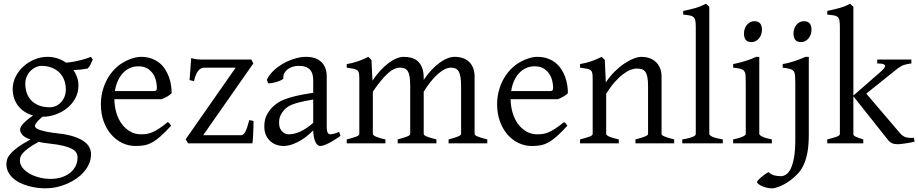

<svg xmlns="http://www.w3.org/2000/svg" viewBox="-20 -777 4978 1041"><path d="M336.9 -293Q336.9 -318.8 328.4 -342Q319.8 -365.2 303 -382.6Q286.1 -399.9 261 -409.9Q235.8 -419.9 203.1 -419.9Q190.9 -419.9 176 -413.6Q161.1 -407.2 147.9 -395Q134.8 -382.8 126 -364.3Q117.2 -345.7 117.2 -321.8Q117.2 -295.9 125.2 -272.7Q133.3 -249.5 149.7 -232.4Q166 -215.3 191.2 -205.3Q216.3 -195.3 251 -195.3Q265.1 -195.3 280.5 -201.4Q295.9 -207.5 308.3 -220Q320.8 -232.4 328.9 -250.5Q336.9 -268.6 336.9 -293ZM252.9 2Q234.4 0 218.8 -2.4Q203.1 -4.9 189.5 -7.8Q154.3 11.2 134 26.4Q113.8 41.5 103.5 53.5Q93.3 65.4 90.6 75.2Q87.9 85 87.9 92.8Q87.9 113.3 101.6 131.6Q115.2 149.9 138.2 163.3Q161.1 176.8 191.4 184.8Q221.7 192.9 254.9 192.9Q287.6 192.9 314.5 184.1Q341.3 175.3 360.4 159.9Q379.4 144.5 389.9 123.3Q400.4 102.1 400.4 76.7Q400.4 63 394 51.5Q387.7 40 371.1 30.8Q354.5 21.5 325.9 14.2Q297.4 6.8 252.9 2ZM405.3 -313Q405.3 -275.4 388.4 -244.4Q371.6 -213.4 344.2 -191.2Q316.9 -168.9 282.2 -156.5Q247.6 -144 211.9 -144H210Q186.5 -124.5 177.7 -111.6Q168.9 -98.6 168.9 -95.7Q168.9 -89.8 174.1 -84.2Q179.2 -78.6 193.1 -73.5Q207 -68.4 231.4 -63.2Q255.9 -58.1 293.9 -53.7Q347.2 -47.9 381.8 -36.1Q416.5 -24.4 437 -9Q457.5 6.3 465.6 23.9Q473.6 41.5 473.6 58.6Q473.6 85.4 463.4 109.6Q453.1 133.8 435.5 154.3Q418 174.8 394 191.4Q370.1 208 342.8 219.7Q315.4 231.4 286.1 237.8Q256.8 244.1 228 244.1Q205.1 244.1 180.7 241Q156.2 237.8 132.3 231Q108.4 224.1 87.2 213.6Q65.9 203.1 49.8 188.2Q33.7 173.3 24.2 154.5Q14.6 135.7 14.6 111.8Q14.6 99.1 19.3 85.2Q23.9 71.3 38.1 55.2Q52.2 39.1 77.6 20.5Q103 2 145 -20.5Q113.3 -31.7 101.1 -45.9Q88.9 -60.1 88.9 -74.7Q88.9 -78.6 91.3 -85.2Q93.8 -91.8 101.3 -101.3Q108.9 -110.8 122.8 -123Q136.7 -135.3 159.2 -150.9Q134.3 -157.7 114 -170.7Q93.8 -183.6 79.3 -201.9Q64.9 -220.2 56.9 -243.4Q48.8 -266.6 48.8 -293.9Q48.8 -329.6 64.9 -361.6Q81.1 -393.6 107.4 -417.2Q133.8 -440.9 167.5 -454.8Q201.2 -468.8 236.8 -468.8Q266.1 -468.8 291.7 -460.4Q317.4 -452.1 338.4 -437Q363.8 -439.5 384.3 -443.4Q404.8 -447.3 421.1 -451.7Q437.5 -456.1 450.2 -460.4Q462.9 -464.8 473.1 -468.8L482.9 -454.1Q477.1 -440.4 471.7 -429Q466.3 -417.5 455.1 -405.3Q436.5 -401.9 418.7 -399.9Q400.9 -397.9 378.4 -397Q391.1 -378.4 398.2 -357.4Q405.3 -336.4 405.3 -313Z M730 -417.5Q704.6 -417.5 683.3 -407.7Q662.1 -397.9 645.8 -380.1Q629.4 -362.3 618.4 -337.6Q607.4 -313 603 -283.2H812Q823.2 -283.2 826.9 -286.9Q830.6 -290.5 830.6 -300.8Q830.6 -314 826.9 -333.7Q823.2 -353.5 812.3 -372.3Q801.3 -391.1 781.5 -404.3Q761.7 -417.5 730 -417.5ZM910.6 -272Q901.9 -262.2 887.2 -253.9Q872.6 -245.6 856.9 -239.3H600.1Q600.6 -201.2 610.6 -166.7Q620.6 -132.3 639.4 -106.2Q658.2 -80.1 684.8 -64.5Q711.4 -48.8 744.6 -48.8Q759.8 -48.8 774.2 -50.8Q788.6 -52.7 805.2 -59.6Q821.8 -66.4 842 -79.6Q862.3 -92.8 889.6 -115.2Q896 -111.8 900.6 -105.5Q905.3 -99.1 907.7 -95.2Q875 -59.6 850.3 -37.8Q825.7 -16.1 804 -4.4Q782.2 7.3 761 11Q739.7 14.6 714.8 14.6Q677.2 14.6 643.3 -1.5Q609.4 -17.6 583.5 -47.1Q557.6 -76.7 542.2 -118.4Q526.9 -160.2 526.9 -211.9Q526.9 -244.6 534.2 -276.4Q541.5 -308.1 555.4 -336.4Q569.3 -364.7 589.4 -388.7Q609.4 -412.6 634.8 -430.2Q645.5 -437.5 658.9 -444.6Q672.4 -451.7 687 -457Q701.7 -462.4 716.1 -465.6Q730.5 -468.8 743.7 -468.8Q775.4 -468.8 800.3 -460Q825.2 -451.2 843.8 -436.3Q862.3 -421.4 875 -401.6Q887.7 -381.8 895.8 -359.9Q903.8 -337.9 907.2 -315.2Q910.6 -292.5 910.6 -272Z M1354.5 -121.1Q1354.5 -105.5 1354 -87.9Q1353.5 -70.3 1352.8 -53.7Q1352.1 -37.1 1351.1 -22.9Q1350.1 -8.8 1348.6 0H999.5L986.8 -22L1257.8 -410.2H1088.9Q1081.1 -410.2 1073 -407.2Q1064.9 -404.3 1057.4 -396.2Q1049.8 -388.2 1043.2 -373.8Q1036.6 -359.4 1031.7 -336.9L1007.8 -342.8L1016.6 -461.9Q1027.3 -459 1036.1 -457.3Q1044.9 -455.6 1054.4 -454.8Q1064 -454.1 1075.2 -454.1H1342.8L1353.5 -433.1L1081.5 -43.9H1287.6Q1299.8 -43.9 1310.1 -62.7Q1320.3 -81.5 1331.5 -126Z M1545.9 -48.8Q1575.2 -48.8 1608.2 -63.7Q1641.1 -78.6 1678.2 -110.8V-237.3Q1637.2 -230.5 1610.6 -224.1Q1584 -217.8 1566.9 -211.2Q1549.8 -204.6 1539.6 -197.3Q1529.3 -189.9 1521.5 -181.6Q1508.8 -168.5 1501 -151.6Q1493.2 -134.8 1493.2 -111.8Q1493.2 -92.3 1499 -80.1Q1504.9 -67.9 1513.2 -60.8Q1521.5 -53.7 1530.5 -51.3Q1539.6 -48.8 1545.9 -48.8ZM1826.2 -40Q1784.7 -11.2 1757.6 1.7Q1730.5 14.6 1716.8 14.6Q1700.7 14.6 1689.9 -7.8Q1679.2 -30.3 1678.2 -69.8Q1656.2 -47.9 1634.3 -31.7Q1612.3 -15.6 1591.3 -5.4Q1570.3 4.9 1551.5 9.8Q1532.7 14.6 1517.1 14.6Q1499.5 14.6 1481 8.8Q1462.4 2.9 1447.5 -9.8Q1432.6 -22.5 1422.9 -42.5Q1413.1 -62.5 1413.1 -90.8Q1413.1 -127.9 1426 -152.8Q1439 -177.7 1457 -195.8Q1468.8 -207.5 1483.6 -218Q1498.5 -228.5 1523.2 -238.3Q1547.9 -248 1585 -256.8Q1622.1 -265.6 1678.2 -273.9V-342.8Q1678.2 -359.4 1674.3 -373.8Q1670.4 -388.2 1661.1 -398.7Q1651.9 -409.2 1636 -414.8Q1620.1 -420.4 1596.2 -419.9Q1580.6 -419.4 1565.4 -414.6Q1550.3 -409.7 1539.1 -400.9Q1527.8 -392.1 1521.5 -380.1Q1515.1 -368.2 1516.6 -353.5Q1517.1 -349.1 1506.6 -343.5Q1496.1 -337.9 1481.7 -333.5Q1467.3 -329.1 1453.4 -326.7Q1439.5 -324.2 1433.6 -325.7L1426.8 -344.7Q1438 -369.1 1460.9 -391.6Q1483.9 -414.1 1513.4 -431.2Q1543 -448.2 1575.9 -458.5Q1608.9 -468.8 1639.6 -468.8Q1693.4 -468.8 1722.4 -440.7Q1751.5 -412.6 1751.5 -362.3V-86.9Q1751.5 -66.4 1756.8 -57.6Q1762.2 -48.8 1771 -48.8Q1777.8 -48.8 1788.6 -51.3Q1799.3 -53.7 1818.8 -62Z M2412.1 0V-21Q2447.3 -30.3 2463.6 -37.1Q2480 -43.9 2480 -50.8V-309.1Q2480 -338.9 2476.8 -358.6Q2473.6 -378.4 2467 -389.6Q2460.4 -400.9 2450 -405.5Q2439.5 -410.2 2424.8 -410.2Q2408.7 -410.2 2390.6 -401.1Q2372.6 -392.1 2353.5 -375.2Q2334.5 -358.4 2315.2 -334.2Q2295.9 -310.1 2277.3 -279.8V-50.8Q2277.3 -43.9 2292.5 -37.4Q2307.6 -30.8 2346.2 -21V0H2136.2V-21Q2171.4 -30.3 2187.7 -37.1Q2204.1 -43.9 2204.1 -50.8V-309.1Q2204.1 -338.9 2201.2 -358.6Q2198.2 -378.4 2191.7 -389.6Q2185.1 -400.9 2174.6 -405.5Q2164.1 -410.2 2148.9 -410.2Q2115.7 -410.2 2079.3 -376Q2043 -341.8 2001.5 -279.8V-50.8Q2001.5 -43.5 2019.8 -35.6Q2038.1 -27.8 2069.8 -21V0H1859.9V-21Q1892.1 -29.3 1910.2 -35.9Q1928.2 -42.5 1928.2 -50.8V-347.2Q1928.2 -366.7 1926.5 -377.9Q1924.8 -389.2 1917.7 -395.3Q1910.6 -401.4 1897 -404.3Q1883.3 -407.2 1859.9 -410.2V-429.7Q1878.4 -432.6 1894 -436.8Q1909.7 -440.9 1923.8 -445.8Q1938 -450.7 1950.9 -456.5Q1963.9 -462.4 1977.1 -468.8L1994.1 -451.7L1999.5 -339.8Q2021.5 -372.1 2043.9 -396.2Q2066.4 -420.4 2088.4 -436.5Q2110.4 -452.6 2130.9 -460.7Q2151.4 -468.8 2168.9 -468.8Q2192.4 -468.8 2212.2 -463.1Q2231.9 -457.5 2246.3 -444.1Q2260.7 -430.7 2269 -408.7Q2277.3 -386.7 2277.3 -354V-343.8Q2297.9 -374.5 2319.8 -397.7Q2341.8 -420.9 2363.5 -436.8Q2385.3 -452.6 2406 -460.7Q2426.8 -468.8 2444.8 -468.8Q2468.3 -468.8 2488 -462.4Q2507.8 -456.1 2522.2 -442.9Q2536.6 -429.7 2544.9 -409.4Q2553.2 -389.2 2553.2 -361.8V-50.8Q2553.2 -43.9 2568.4 -37.4Q2583.5 -30.8 2622.1 -21V0Z M2878.4 -417.5Q2853 -417.5 2831.8 -407.7Q2810.5 -397.9 2794.2 -380.1Q2777.8 -362.3 2766.8 -337.6Q2755.9 -313 2751.5 -283.2H2960.4Q2971.7 -283.2 2975.3 -286.9Q2979 -290.5 2979 -300.8Q2979 -314 2975.3 -333.7Q2971.7 -353.5 2960.7 -372.3Q2949.7 -391.1 2929.9 -404.3Q2910.2 -417.5 2878.4 -417.5ZM3059.1 -272Q3050.3 -262.2 3035.6 -253.9Q3021 -245.6 3005.4 -239.3H2748.5Q2749 -201.2 2759 -166.7Q2769 -132.3 2787.8 -106.2Q2806.6 -80.1 2833.3 -64.5Q2859.9 -48.8 2893.1 -48.8Q2908.2 -48.8 2922.6 -50.8Q2937 -52.7 2953.6 -59.6Q2970.2 -66.4 2990.5 -79.6Q3010.7 -92.8 3038.1 -115.2Q3044.4 -111.8 3049.1 -105.5Q3053.7 -99.1 3056.2 -95.2Q3023.4 -59.6 2998.8 -37.8Q2974.1 -16.1 2952.4 -4.4Q2930.7 7.3 2909.4 11Q2888.2 14.6 2863.3 14.6Q2825.7 14.6 2791.7 -1.5Q2757.8 -17.6 2731.9 -47.1Q2706.1 -76.7 2690.7 -118.4Q2675.3 -160.2 2675.3 -211.9Q2675.3 -244.6 2682.6 -276.4Q2689.9 -308.1 2703.9 -336.4Q2717.8 -364.7 2737.8 -388.7Q2757.8 -412.6 2783.2 -430.2Q2793.9 -437.5 2807.4 -444.6Q2820.8 -451.7 2835.4 -457Q2850.1 -462.4 2864.5 -465.6Q2878.9 -468.8 2892.1 -468.8Q2923.8 -468.8 2948.7 -460Q2973.6 -451.2 2992.2 -436.3Q3010.7 -421.4 3023.4 -401.6Q3036.1 -381.8 3044.2 -359.9Q3052.2 -337.9 3055.7 -315.2Q3059.1 -292.5 3059.1 -272Z M3425.3 0V-21Q3460.4 -30.3 3477.1 -37.1Q3493.7 -43.9 3493.7 -50.8V-309.1Q3493.7 -338.9 3490.2 -357.4Q3486.8 -376 3479.5 -386.7Q3472.2 -397.5 3460.2 -401.4Q3448.2 -405.3 3431.2 -405.3Q3416 -405.3 3397.5 -397.9Q3378.9 -390.6 3357.7 -374.5Q3336.4 -358.4 3313.2 -332.3Q3290 -306.2 3266.6 -268.1V-50.8Q3266.6 -43.5 3284.9 -35.6Q3303.2 -27.8 3335 -21V0H3125V-21Q3157.2 -29.3 3175.3 -35.9Q3193.4 -42.5 3193.4 -50.8V-347.2Q3193.4 -366.2 3191.9 -377.4Q3190.4 -388.7 3183.8 -395Q3177.2 -401.4 3163.6 -404.3Q3149.9 -407.2 3125 -410.2V-429.7Q3158.2 -435.1 3186.5 -445.1Q3214.8 -455.1 3242.2 -468.8L3259.3 -451.7L3264.6 -330.1Q3286.1 -362.8 3312 -388.4Q3337.9 -414.1 3364.3 -431.9Q3390.6 -449.7 3415.3 -459.2Q3439.9 -468.8 3459 -468.8Q3480 -468.8 3499.5 -462.4Q3519 -456.1 3533.9 -442.9Q3548.8 -429.7 3557.9 -409.4Q3566.9 -389.2 3566.9 -361.8V-50.8Q3566.9 -43.9 3581.8 -37.4Q3596.7 -30.8 3635.3 -21V0Z M3679.2 0V-21Q3700.2 -24.4 3714.4 -28.1Q3728.5 -31.7 3736.8 -35.4Q3745.1 -39.1 3748.8 -43Q3752.4 -46.9 3752.4 -50.8V-632.8Q3752.4 -654.8 3749.5 -667Q3746.6 -679.2 3738.8 -685.3Q3731 -691.4 3717.8 -693.6Q3704.6 -695.8 3684.1 -698.2V-717.8Q3719.2 -724.6 3748.5 -732.9Q3777.8 -741.2 3808.1 -756.8L3825.7 -740.2V-50.8Q3825.7 -43.5 3842.3 -35.6Q3858.9 -27.8 3898.9 -21V0Z M3955.1 0V-21Q3988.3 -27.8 4005.9 -35.9Q4023.4 -43.9 4023.4 -50.8V-327.1Q4023.4 -352.1 4022.5 -367.4Q4021.5 -382.8 4015.1 -391.4Q4008.8 -399.9 3994.9 -403.8Q3981 -407.7 3955.1 -410.2V-429.7Q3970.2 -432.6 3987.1 -436.8Q4003.9 -440.9 4020.5 -446Q4037.1 -451.2 4052.2 -457Q4067.4 -462.9 4080.1 -468.8H4096.7V-50.8Q4096.7 -44.9 4113 -36.4Q4129.4 -27.8 4165 -21V0ZM4111.3 -615.7Q4111.3 -602.1 4106.9 -589.8Q4102.5 -577.6 4095 -568.6Q4087.4 -559.6 4077.1 -554.2Q4066.9 -548.8 4054.7 -548.8Q4032.7 -548.8 4023.2 -561Q4013.7 -573.2 4013.7 -595.7Q4013.7 -609.4 4018.1 -621.6Q4022.5 -633.8 4030.3 -642.8Q4038.1 -651.9 4048.1 -657Q4058.1 -662.1 4069.8 -662.1Q4111.3 -662.1 4111.3 -615.7Z M4365.2 -48.3Q4365.2 7.8 4358.2 47.1Q4351.1 86.4 4338.6 114Q4326.2 141.6 4309.1 160.6Q4292 179.7 4272.5 195.3Q4259.3 205.6 4244.6 214.6Q4230 223.6 4215.3 230.2Q4200.7 236.8 4187.7 240.5Q4174.8 244.1 4165.5 244.1Q4150.4 244.1 4136 240.5Q4121.6 236.8 4110.1 231.4Q4098.6 226.1 4091.6 220.2Q4084.5 214.4 4084.5 210.4Q4084.5 206.1 4091.6 198.5Q4098.6 190.9 4108.4 182.6Q4118.2 174.3 4128.7 167Q4139.2 159.7 4146.5 156.2Q4162.1 169.9 4178.7 174.1Q4195.3 178.2 4213.9 178.2Q4228 178.2 4241.9 169.2Q4255.9 160.2 4267.1 137.7Q4278.3 115.2 4285.2 76.7Q4292 38.1 4292 -21V-327.1Q4292 -352.1 4290.8 -367.2Q4289.6 -382.3 4283.2 -390.9Q4276.9 -399.4 4262.9 -403.3Q4249 -407.2 4223.6 -410.2V-429.7Q4244.1 -433.1 4260 -437.5Q4275.9 -441.9 4290.3 -446.5Q4304.7 -451.2 4318.1 -456.8Q4331.5 -462.4 4347.2 -468.8H4365.2ZM4379.9 -615.7Q4379.9 -602.1 4375.5 -589.8Q4371.1 -577.6 4363.5 -568.6Q4356 -559.6 4345.7 -554.2Q4335.4 -548.8 4323.7 -548.8Q4301.8 -548.8 4292 -561Q4282.2 -573.2 4282.2 -595.7Q4282.2 -609.4 4286.6 -621.6Q4291 -633.8 4298.6 -642.8Q4306.2 -651.9 4316.4 -657Q4326.7 -662.1 4338.4 -662.1Q4379.9 -662.1 4379.9 -615.7Z M4465.3 0V-21Q4497.6 -29.3 4515.6 -35.6Q4533.7 -42 4533.7 -50.8V-632.8Q4533.7 -655.3 4531 -667.5Q4528.3 -679.7 4520.8 -685.8Q4513.2 -691.9 4499.8 -693.8Q4486.3 -695.8 4465.3 -698.2V-717.8Q4499 -724.6 4531.5 -733.6Q4564 -742.7 4588.9 -756.8L4606.9 -740.2V-258.8L4757.3 -390.1Q4773.4 -404.3 4776.9 -412.8Q4780.3 -421.4 4775.6 -425.8Q4771 -430.2 4760 -431.6Q4749 -433.1 4736.3 -433.1V-454.1H4921.4V-433.1Q4899.9 -430.7 4881.8 -425Q4863.8 -419.4 4843.3 -402.8L4676.8 -269.5L4860.4 -54.2Q4867.2 -46.4 4874.5 -41.3Q4881.8 -36.1 4890.6 -33.2Q4899.4 -30.3 4910.4 -29.5Q4921.4 -28.8 4935.5 -29.8L4938.5 -8.8Q4924.3 -5.4 4910.4 -2.9Q4896.5 -0.5 4884.5 1.2Q4872.6 2.9 4863 3.9Q4853.5 4.9 4848.6 4.9Q4828.1 4.9 4815.7 -1Q4803.2 -6.8 4792.5 -21L4606.9 -254.9V-50.8Q4606.9 -46.9 4608.6 -43.9Q4610.4 -41 4615.7 -37.8Q4621.1 -34.7 4631.8 -30.8Q4642.6 -26.9 4660.6 -21V0Z"/></svg>

Font: Gentium Plus Phon
Style: Regular
Weight: 400
Designer: J. Victor Gaultney, Annie Olsen, Iska Routamaa, Becca Hirsbrunner
Foundry: SIL International
Version: Version 5.000